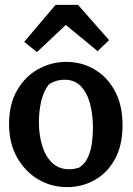

<svg xmlns="http://www.w3.org/2000/svg" viewBox="-20 -745 543 785"><path d="M254 20Q190 20 136.5 -11.5Q83 -43 50 -101Q17 -159 17 -238Q17 -319 50 -376Q83 -433 136.5 -462.5Q190 -492 251 -492Q314 -492 366 -461.5Q418 -431 449.5 -373.5Q481 -316 481 -233Q481 -150 449.5 -93.5Q418 -37 366.5 -8.5Q315 20 254 20ZM263 -53Q283 -53 304 -60Q328 -76 340 -103Q352 -130 356 -161.5Q360 -193 360 -222Q360 -275 348.5 -319.5Q337 -364 311.5 -391.5Q286 -419 244 -419Q225 -419 208 -413.5Q191 -408 180 -400Q158 -373 148.5 -331Q139 -289 139 -245Q139 -195 152 -151Q165 -107 192.5 -80Q220 -53 263 -53ZM131 -532 79 -574 207 -725H299L426 -581L379 -536L249 -643Z"/></svg>

Font: Eczar Medium
Style: Regular
Weight: 500
Designer: Vaibhav Singh
Foundry: Rosetta Type Foundry
Version: Version 2.000